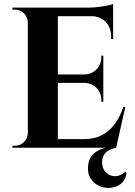

<svg xmlns="http://www.w3.org/2000/svg" viewBox="-20 -738 672 959"><path d="M269 -700V0H119V-700ZM533 -43 557 0H266V-43ZM496 -366V-324H266V-366ZM545 -700V-657H266V-700ZM606 -204 560 0H364L400 -43Q450 -43 488 -62.5Q526 -82 553 -118.5Q580 -155 596 -204ZM496 -326V-230H486V-239Q486 -275 462 -299Q438 -323 401 -324V-326ZM496 -460V-364H401V-366Q438 -367 462 -391.5Q486 -416 486 -452V-460ZM545 -660V-543H535V-555Q535 -601 507.5 -629Q480 -657 433 -658V-660ZM545 -718V-689L423 -700Q445 -700 469.5 -703Q494 -706 515 -710Q536 -714 545 -718ZM122 -73V0H42V-10Q42 -10 48.5 -10Q55 -10 55 -10Q81 -10 99.5 -28.5Q118 -47 119 -73ZM122 -627H119Q118 -653 99.5 -671.5Q81 -690 55 -690Q55 -690 48.5 -690Q42 -690 42 -690V-700H122ZM549 -3 559 0Q518 9 503 30Q488 51 490 78Q492 107 510.5 124.5Q529 142 555 142Q581 142 606 120L612 126Q607 161 585 179Q563 197 534 200Q505 203 477.5 191.5Q450 180 433 154Q416 128 420 89Q423 55 443 34.5Q463 14 491.5 4.5Q520 -5 549 -3Z"/></svg>

Font: Cinzel
Style: Bold
Weight: 700
Designer: Natanael Gama
Version: Version 2.000